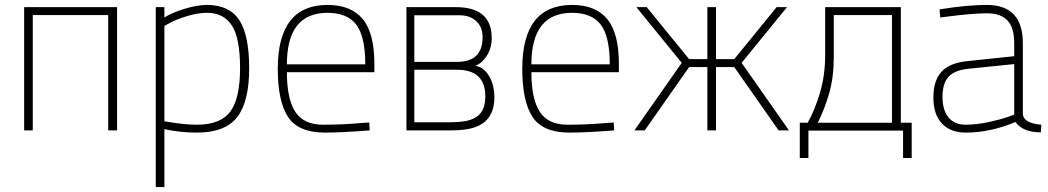

<svg xmlns="http://www.w3.org/2000/svg" viewBox="-20 -529 4254 779"><path d="M78 -500H455V0H419V-468H113V0H78Z M612 230V-500H647V-458Q676 -477 728 -493Q780 -509 820 -509Q910 -509 950.5 -448Q991 -387 991 -252Q991 -117 942.5 -54Q894 9 779 9Q711 9 647 -5V230ZM820 -477Q782 -477 738.5 -463.5Q695 -450 671 -437L647 -424V-37Q724 -23 779 -23Q875 -23 914.5 -76.5Q954 -130 954 -252.5Q954 -375 920.5 -426Q887 -477 820 -477Z M1448 -30 1478 -32 1480 0Q1368 9 1295 9Q1189 8 1148 -55.5Q1107 -119 1107 -250Q1107 -509 1309 -509Q1404 -509 1451.5 -452Q1499 -395 1499 -269V-236H1144Q1144 -128 1178 -75.5Q1212 -23 1291 -23Q1370 -23 1448 -30ZM1144 -268H1462Q1462 -381 1425.5 -429Q1389 -477 1309 -477Q1144 -477 1144 -268Z M1949 -138Q1949 -104 1938.5 -83.5Q1928 -63 1909 -52Q1890 -41 1864.5 -37Q1839 -33 1810 -33H1661V-246H1834Q1949 -246 1949 -138ZM1938 -378Q1938 -278 1835 -278H1661V-467H1845Q1886 -467 1912 -443.5Q1938 -420 1938 -378ZM1810 0Q1847 0 1879 -5.5Q1911 -11 1935 -26Q1959 -41 1972.5 -68Q1986 -95 1986 -137Q1986 -155 1981.5 -176Q1977 -197 1967.5 -215Q1958 -233 1943.5 -246Q1929 -259 1908 -262Q1920 -266 1930.5 -274.5Q1941 -283 1949 -294Q1976 -329 1975 -378Q1973 -500 1830 -500H1629V0Z M2440 -30 2470 -32 2472 0Q2360 9 2287 9Q2181 8 2140 -55.5Q2099 -119 2099 -250Q2099 -509 2301 -509Q2396 -509 2443.5 -452Q2491 -395 2491 -269V-236H2136Q2136 -128 2170 -75.5Q2204 -23 2283 -23Q2362 -23 2440 -30ZM2136 -268H2454Q2454 -381 2417.5 -429Q2381 -477 2301 -477Q2136 -477 2136 -268Z M2885 -289H2959L3131 -500H3173L2989 -274L3181 0H3139L2959 -257H2885V0H2850V-257H2776L2596 0H2554L2746 -274L2562 -500H2604L2776 -289H2850V-500H2885Z M3257 -31Q3286 -82 3307 -153Q3328 -224 3328 -308V-500H3635V-31H3679V112H3644V1H3260V112H3225V-31ZM3363 -301Q3363 -216 3344.5 -151.5Q3326 -87 3298 -31H3599V-468H3363Z M4130 -353V-65Q4134 -29 4205 -23L4203 8Q4130 8 4100 -34Q3998 9 3898 9Q3836 9 3801.5 -28Q3767 -65 3767 -133.5Q3767 -202 3800 -238Q3833 -274 3905 -281L4095 -301V-353Q4095 -417 4067.5 -446Q4040 -475 3984 -475Q3927 -475 3826 -462L3795 -458L3792 -491Q3904 -509 3984 -509Q4130 -509 4130 -353ZM3909 -250Q3852 -244 3828 -217Q3804 -190 3804 -136Q3804 -82 3828.5 -52.5Q3853 -23 3897 -23Q3941 -23 3990 -33.5Q4039 -44 4067 -54L4095 -64V-269Z"/></svg>

Font: Titillium Web[RUS by Daymarius]
Style: Regular
Weight: 200
Designer: Cyrillization by Daymarius
Foundry: Cyrillization by Daymarius
Version: Version 1.002 September 11, 2018